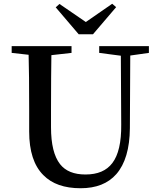

<svg xmlns="http://www.w3.org/2000/svg" viewBox="-20 -982 847 1020"><path d="M408 18C491 18 554 -7 598 -57C645 -111 669 -192 670 -301L672 -687L771 -701V-737H507V-701L622 -686L624 -320C625 -226 609 -158 577 -116C546 -75 499 -55 434 -55C373 -55 328 -73 299 -110C267 -151 251 -216 251 -306V-397C251 -528 252 -625 253 -689L360 -701V-737H42V-701L132 -691C134 -626 135 -528 135 -397V-283C135 -179 160 -102 210 -52C256 -5 322 18 408 18ZM474 -800 597 -944 576 -962 436 -865 296 -961 276 -943 398 -800Z"/></svg>

Font: AllPunType SemiBold
Style: Regular
Weight: 600
Version: 1.0